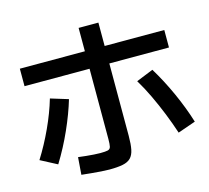

<svg xmlns="http://www.w3.org/2000/svg" viewBox="-118 -955 1236 1135"><g transform="rotate(-15 500.0 -388.0)"><path d="M415 40Q395 40 366 38Q337 36 306 33Q275 30 247 27L255 -79Q278 -76 302.5 -73.5Q327 -71 350 -69.5Q373 -68 389 -68Q421 -68 435 -71.5Q449 -75 452.5 -89.5Q456 -104 456 -137V-816H577V-123Q577 -72 570.5 -40Q564 -8 547 9.5Q530 27 498 33.5Q466 40 415 40ZM30 -121Q79 -199 119.5 -287Q160 -375 184 -457L292 -424Q267 -340 225.5 -247Q184 -154 131 -68ZM867 -65Q847 -126 822 -188.5Q797 -251 768.5 -311Q740 -371 709 -422L813 -464Q863 -382 905.5 -288Q948 -194 976 -103ZM58 -566V-673H942V-566Z"/></g></svg>

Font: M PLUS 1 SemiBold
Style: Regular
Weight: 600
Designer: Coji Morishita
Foundry: UNDERFOREST DESIGN
Version: Version 1.001